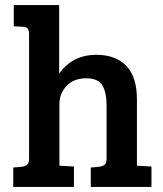

<svg xmlns="http://www.w3.org/2000/svg" viewBox="-20 -733 640 753"><path d="M94 -112V-599Q94 -615 88.5 -621Q83 -627 69 -628L34 -630V-713H212V-444Q264 -518 358 -518Q434 -518 475.5 -474.5Q517 -431 517 -344V-83L574 -80V0H336V-76L369 -79Q384 -81 391 -87.5Q398 -94 398 -112V-318Q398 -370 381.5 -398Q365 -426 317.5 -426Q270 -426 241.5 -396.5Q213 -367 213 -325V-83L270 -80V0H32V-76L65 -79Q80 -81 87 -87.5Q94 -94 94 -112Z"/></svg>

Font: Bree Serif
Style: Regular
Weight: 400
Designer: Veronika Burian, Jos Scaglione
Foundry: TypeTogether
Version: Version 1.002